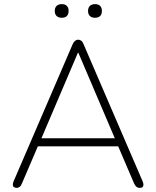

<svg xmlns="http://www.w3.org/2000/svg" viewBox="-20 -903 756 929"><path d="M62 6Q52 6 47 2Q42 -2 42 -9.5Q42 -17 46 -26L332 -690Q337 -701 344 -706Q351 -711 358 -711Q366 -711 373 -706Q380 -701 384 -690L670 -26Q674 -17 674 -9.5Q674 -2 670 2Q666 6 656 6Q646 6 639.5 0Q633 -6 629 -15L548 -204L575 -195H139L167 -204L86 -15Q82 -4 75 1Q68 6 62 6ZM357 -648 178 -228 156 -234H558L538 -228L359 -648ZM440 -817Q424 -817 415 -825.5Q406 -834 406 -850Q406 -866 415 -874.5Q424 -883 440 -883Q456 -883 464.5 -874.5Q473 -866 473 -850Q473 -834 464.5 -825.5Q456 -817 440 -817ZM279 -817Q263 -817 254 -825.5Q245 -834 245 -850Q245 -866 254 -874.5Q263 -883 279 -883Q295 -883 303.5 -874.5Q312 -866 312 -850Q312 -834 303.5 -825.5Q295 -817 279 -817Z"/></svg>

Font: Nunito ExtraLight
Style: Regular
Weight: 200
Designer: Vernon Adams
Foundry: Vernon Adams
Version: Version 3.602;April 4, 2023;FontCreator 14.0.0.2856 64-bit